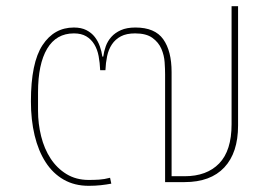

<svg xmlns="http://www.w3.org/2000/svg" viewBox="-20 -589 875 621"><path d="M267 12Q221 12 186 -8Q151 -28 127.5 -64.5Q104 -101 92 -151Q80 -201 80 -261Q80 -386 117.5 -443Q155 -500 219 -500Q243 -500 259.5 -491.5Q276 -483 286.5 -469.5Q297 -456 303 -439Q309 -422 311 -406H314Q316 -422 322 -439Q328 -456 340 -469.5Q352 -483 371 -491.5Q390 -500 418 -500Q481 -500 508 -462Q535 -424 535 -356V-19H577Q649 -19 689 -60.5Q729 -102 729 -187V-569H750V-183Q750 -95 705.5 -47.5Q661 0 577 0H514V-349Q514 -365 512.5 -387.5Q511 -410 502 -431Q493 -452 473 -466.5Q453 -481 417 -481Q389 -481 371 -471.5Q353 -462 342 -445.5Q331 -429 326.5 -407.5Q322 -386 321 -362H304Q303 -386 299 -407.5Q295 -429 285 -445.5Q275 -462 259 -471.5Q243 -481 219 -481Q162 -481 132.5 -431.5Q103 -382 103 -290V-231Q103 -189 113 -148.5Q123 -108 143.5 -76.5Q164 -45 195 -26Q226 -7 267 -7Q284 -7 300.5 -8Q317 -9 336 -14L340 5Q324 8 306 10Q288 12 267 12Z"/></svg>

Font: IBM Plex Sans Thai Thin
Style: Regular
Weight: 100
Designer: Mike Abbink, Paul van der Laan, Pieter van Rosmalen, Ben Mitchell, Mark Frömberg
Foundry: Bold Monday
Version: Version 1.1